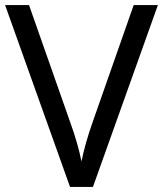

<svg xmlns="http://www.w3.org/2000/svg" viewBox="-20 -734 640 754"><path d="M600 -714 345 0H255L0 -714H94L255 -256Q271 -212 282 -173.5Q293 -135 300 -100Q307 -135 318 -174Q329 -213 345 -258L505 -714Z"/></svg>

Font: Noto Sans Soyombo
Style: Regular
Weight: 400
Designer: Monotype Design Team
Foundry: Monotype Imaging Inc.
Version: Version 2.001; ttfautohint (v1.8.4.7-5d5b)